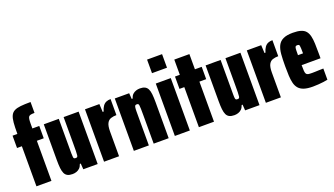

<svg xmlns="http://www.w3.org/2000/svg" viewBox="-66 -1246 3054 1756"><g transform="rotate(-20 1461.0 -367.5)"><path d="M57 0V-390H10V-510H57V-517Q57 -578 60.5 -619Q64 -660 75.5 -685Q87 -710 110.5 -722.5Q134 -735 172.5 -739Q211 -743 270 -743V-637Q247 -637 234 -634.5Q221 -632 214.5 -624.5Q208 -617 205.5 -600.5Q203 -584 203 -556V-510H270V-390H203V0Z M407 8Q377 8 358.5 -1.5Q340 -11 330.5 -31Q321 -51 317.5 -83Q314 -115 314 -161V-510H460V-236Q460 -195 460 -171Q460 -147 462 -136Q464 -125 469.5 -122.5Q475 -120 484 -120Q492 -120 497 -123Q502 -126 504 -138.5Q506 -151 506.5 -180Q507 -209 507 -259V-510H653V0H513L509 -57H500Q492 -32 477.5 -18Q463 -4 444.5 2Q426 8 407 8Z M715 0V-510H855L859 -432H868Q878 -465 891.5 -483.5Q905 -502 923.5 -510Q942 -518 967 -518V-362Q937 -362 912.5 -354Q888 -346 874.5 -320Q861 -294 861 -241V0Z M1005 0V-510H1145L1149 -453H1158Q1166 -479 1180.5 -492.5Q1195 -506 1213.5 -512Q1232 -518 1251 -518Q1280 -518 1298.5 -509Q1317 -500 1327 -480.5Q1337 -461 1340.5 -428.5Q1344 -396 1344 -349V0H1198V-275Q1198 -316 1197.5 -339.5Q1197 -363 1195 -374Q1193 -385 1188.5 -388Q1184 -391 1175 -391Q1166 -391 1161 -387.5Q1156 -384 1153.5 -370.5Q1151 -357 1151 -329Q1151 -301 1151 -251V0Z M1404 -611V-743H1550V-611ZM1404 0V-510H1550V0Z M1638 0V-390H1591V-510H1638V-658H1785V-510H1851V-390H1785V0Z M1982 8Q1952 8 1933.5 -1.5Q1915 -11 1905.5 -31Q1896 -51 1892.5 -83Q1889 -115 1889 -161V-510H2035V-236Q2035 -195 2035 -171Q2035 -147 2037 -136Q2039 -125 2044.5 -122.5Q2050 -120 2059 -120Q2067 -120 2072 -123Q2077 -126 2079 -138.5Q2081 -151 2081.5 -180Q2082 -209 2082 -259V-510H2228V0H2088L2084 -57H2075Q2067 -32 2052.5 -18Q2038 -4 2019.5 2Q2001 8 1982 8Z M2290 0V-510H2430L2434 -432H2443Q2453 -465 2466.5 -483.5Q2480 -502 2498.5 -510Q2517 -518 2542 -518V-362Q2512 -362 2487.5 -354Q2463 -346 2449.5 -320Q2436 -294 2436 -241V0Z M2746 8Q2693 8 2660 -3Q2627 -14 2608.5 -35.5Q2590 -57 2582 -88.5Q2574 -120 2572 -161.5Q2570 -203 2570 -254Q2570 -321 2574 -370Q2578 -419 2594.5 -452Q2611 -485 2645.5 -501.5Q2680 -518 2739 -518Q2787 -518 2817.5 -508.5Q2848 -499 2864.5 -479Q2881 -459 2888.5 -428Q2896 -397 2897.5 -353.5Q2899 -310 2899 -254V-212H2715Q2715 -177 2716.5 -157Q2718 -137 2724 -127Q2730 -117 2743 -114.5Q2756 -112 2781 -112Q2792 -112 2809.5 -112.5Q2827 -113 2849 -114Q2871 -115 2891 -115V-6Q2874 -2 2850 1Q2826 4 2799 6Q2772 8 2746 8ZM2764 -294V-309Q2764 -339 2763 -357Q2762 -375 2760.5 -383.5Q2759 -392 2753.5 -394.5Q2748 -397 2739 -397Q2731 -397 2726 -394.5Q2721 -392 2718.5 -383Q2716 -374 2715.5 -356Q2715 -338 2715 -309H2777Z"/></g></svg>

Font: Saira ExtraCondensed Black
Style: Regular
Weight: 900
Width: 2
Designer: Hector Gatti with collaboration of the Omnibus-Type team
Foundry: Omnibus-Type
Version: Version 1.101